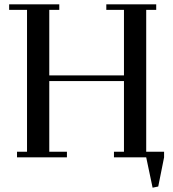

<svg xmlns="http://www.w3.org/2000/svg" viewBox="-20 -722 793 881"><path d="M22 -676.8V-702.1H252V-676.8H206.1V-376H548.8V-676.8H467.8V-702.1H696.8V-676.8H650.9V-25.9H732.9V0L706.1 133.8L680.2 139.2L650.9 0H502.9V-25.9H548.8V-350.1H206.1V-25.9H287.1V0H58.1V-25.9H104V-676.8Z"/></svg>

Font: Dehuti
Style: Bold
Weight: 700
Version: Version 1.2